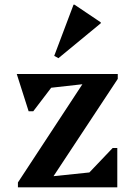

<svg xmlns="http://www.w3.org/2000/svg" viewBox="-20 -805 578 825"><path d="M57 0V-21L334 -443L200 -428L123 -327H103L52 -487H486V-466L210 -48L364 -64L464 -169H484V0ZM231 -555 213 -565 296 -785H300L413 -709V-705Z"/></svg>

Font: Platypi Medium
Style: Regular
Weight: 500
Designer: David Sargent
Foundry: Bolt Cutter Type
Version: Version 1.200; ttfautohint (v1.8.4.7-5d5b)